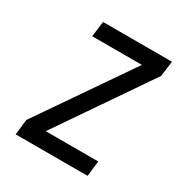

<svg xmlns="http://www.w3.org/2000/svg" viewBox="-124 -571 617 659"><g transform="rotate(30 185.0 -242.0)"><path d="M315 0 322 -61H114L362 -423L370 -484H97L89 -423H286L37 -61L30 0Z"/></g></svg>

Font: Gamestation Condensed
Style: Italic
Weight: 400
Width: 3
Designer: Jonas Hecksher
Foundry: Jonas Hecksher, Playtypeª, e-types AS
Version: Version 1.003